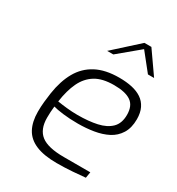

<svg xmlns="http://www.w3.org/2000/svg" viewBox="-183 -879 921 999"><g transform="rotate(30 278.0 -379.0)"><path d="M308 6Q231 6 182.5 -14.5Q134 -35 112 -76Q90 -117 90 -177Q90 -208 93 -237Q96 -266 100 -293Q112 -372 143.5 -427.5Q175 -483 230.5 -512.5Q286 -542 369 -542Q412 -542 446 -534.5Q480 -527 504.5 -510.5Q529 -494 542.5 -466.5Q556 -439 556 -400Q556 -348 534.5 -313.5Q513 -279 477 -260.5Q441 -242 395 -234.5Q349 -227 301 -227Q251 -227 211 -232Q171 -237 151 -243Q149 -226 148 -208.5Q147 -191 147 -174Q147 -104 188 -72Q229 -40 325 -40H484L478 -4Q449 -1 402.5 2.5Q356 6 308 6ZM277 -265Q343 -265 393 -276Q443 -287 471.5 -315Q500 -343 500 -394Q500 -449 466.5 -472Q433 -495 365 -495Q295 -495 253 -469Q211 -443 188 -394.5Q165 -346 155 -276Q179 -272 211.5 -268.5Q244 -265 277 -265ZM244 -631 391 -764H433L526 -631H489L406 -735L281 -631Z"/></g></svg>

Font: Exo Thin Light
Style: Italic
Weight: 300
Italic angle: -9°
Version: Version 2.000